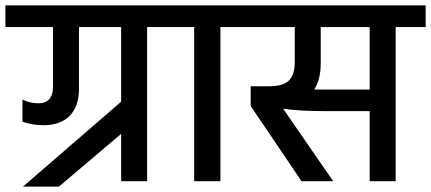

<svg xmlns="http://www.w3.org/2000/svg" viewBox="-44 -670 1594 710"><path d="M-24 -650H611V-570H500V0H404V-175L174 20H41L404 -294V-570H248V-342Q248 -276 213.5 -241.5Q179 -207 117 -207Q76 -207 39 -220V-302Q67 -288 97 -288Q152 -288 152 -349V-570H-24Z M563 -570V-650H882V-570H771V0H674V-570Z M1530 -650V-570H1419V0H1323V-259H1160Q1064 -259 1003 -268L1188 0H1071L883 -278V-351H950Q1004 -351 1025 -373Q1046 -395 1046 -440V-570H833V-650ZM1323 -339V-570H1142V-436Q1142 -376 1118 -339Z"/></svg>

Font: Hind Medium
Style: Regular
Weight: 500
Designer: Manushi Parikh, Satya Rajpurohit
Foundry: Indian Type Foundry
Version: Version 1.201;PS 1.0;hotconv 1.0.78;makeotf.lib2.5.61930; tt